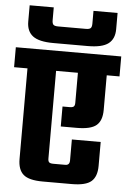

<svg xmlns="http://www.w3.org/2000/svg" viewBox="-77 -886 627 929"><g transform="rotate(5 236.0 -422.0)"><path d="M492 -636V-539H430V-371Q430 -319 403 -296Q376 -273 308 -273H230V-370H265Q279 -370 284.5 -375Q290 -380 290 -393V-539H184V-113Q184 -100 189.5 -95Q195 -90 210 -90H268Q289 -90 289 -113V-215H429V-99Q429 -47 402 -23.5Q375 0 307 0H166Q99 0 72 -23.5Q45 -47 45 -99V-539H-20V-636ZM326 -672H159Q89 -672 59 -695Q29 -718 29 -765V-844H146V-782Q146 -766 152 -760Q158 -754 175 -754H310Q327 -754 333 -760Q339 -766 339 -782V-844H456V-765Q456 -718 426 -695Q396 -672 326 -672Z"/></g></svg>

Font: Teko Semibold
Style: Regular
Weight: 600
Designer: Manushi Parikh, Jonny Pinhorn
Foundry: Indian Type Foundry
Version: Version 1.105;PS 1.0;hotconv 1.0.78;makeotf.lib2.5.61930; tt